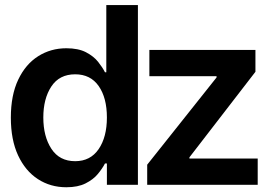

<svg xmlns="http://www.w3.org/2000/svg" viewBox="-20 -748 1100 777"><path d="M248.5 9.8Q184.1 9.8 133.3 -23.2Q82.5 -56.2 53.2 -119.1Q23.9 -182.1 23.9 -272Q23.9 -362.8 53.7 -425.5Q83.5 -488.3 134.5 -520.5Q185.5 -552.7 248.5 -552.7Q296.9 -552.7 327.9 -536.6Q358.9 -520.5 377 -497.8Q395 -475.1 404.8 -455.6H410.2V-727.5H538.1V0H412.6V-86.4H404.8Q394.5 -66.4 376 -43.9Q357.4 -21.5 326.4 -5.9Q295.4 9.8 248.5 9.8ZM284.2 -95.7Q345.7 -95.7 379.2 -144.5Q412.6 -193.4 412.6 -272.5Q412.6 -352.1 379.4 -399.7Q346.2 -447.3 284.2 -447.3Q220.2 -447.3 187.7 -397.9Q155.3 -348.6 155.3 -272.5Q155.3 -195.8 188 -145.8Q220.7 -95.7 284.2 -95.7ZM575.7 0V-81.5L856.4 -434.6V-439.5H584.5V-545.9H1013.7V-457.5L746.6 -111.3V-106.4H1022.9V0Z"/></svg>

Font: Inter Tight SemiBold
Style: Regular
Weight: 600
Designer: Rasmus Andersson
Foundry: rsms
Version: Version 3.004; ttfautohint (v1.8.4.7-5d5b)